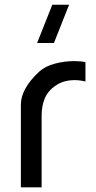

<svg xmlns="http://www.w3.org/2000/svg" viewBox="-20 -808 414 828"><path d="M205.5 -787.5H278L212.5 -622.5H140ZM300 -544.5Q329 -544.5 348.5 -540V-456.5Q324.5 -462.5 302 -462.5Q254.5 -462.5 221 -439.5Q186.5 -416.5 173 -383.5Q159.5 -350.5 159.5 -309.5V0H70V-357Q70 -391 90 -427Q110 -463 149 -499Q175 -522.5 216.5 -533.5Q258 -544.5 300 -544.5Z"/></svg>

Font: CCSD_manrope Medium
Style: Regular
Weight: 500
Designer: Mikhail Sharanda
Foundry: Mikhail Sharanda
Version: Version 4.503